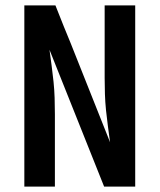

<svg xmlns="http://www.w3.org/2000/svg" viewBox="-20 -690 590 710"><path d="M70 0V-670H185L216 -592L241 -531L387 -164Q383 -194 379 -223.5Q375 -253 372 -282.5Q369 -312 368 -342Q367 -372 367 -402V-670H480V0H365L163 -506Q167 -476 171 -446.5Q175 -417 178 -387.5Q181 -358 182 -328Q183 -298 183 -268V0Z"/></svg>

Font: Lode Term
Style: Bold
Weight: 700
Monospace: yes
Designer: Belleve Invis
Foundry: Belleve Invis
Version: Version 29.2.0